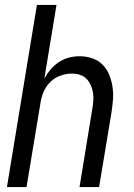

<svg xmlns="http://www.w3.org/2000/svg" viewBox="-20 -755 540 775"><path d="M8 0 129 -735H208L159 -438Q170 -458 184.5 -475Q199 -492 218 -504.5Q237 -517 258.5 -522.5Q280 -528 301 -528Q327 -528 351.5 -520Q376 -512 393.5 -494.5Q411 -477 420.5 -454Q430 -431 434 -405.5Q438 -380 436 -353.5Q434 -327 430 -301L380 0H301L352 -312Q355 -329 356.5 -346Q358 -363 355.5 -379.5Q353 -396 346.5 -411Q340 -426 329 -437Q318 -448 302.5 -453Q287 -458 270 -458Q247 -458 223.5 -449.5Q200 -441 182.5 -423.5Q165 -406 155.5 -383Q146 -360 143 -337L87 0Z"/></svg>

Font: Iosevka Fixed
Style: Italic
Weight: 400
Italic angle: -9°
Monospace: yes
Designer: Belleve Invis
Foundry: Belleve Invis
Version: Version 33.2.4